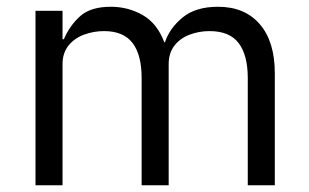

<svg xmlns="http://www.w3.org/2000/svg" viewBox="-20 -548 913 568"><path d="M165 0H85V-516H165V-432H169Q186 -472 217 -500Q248 -528 308 -528Q359 -528 402 -503.5Q445 -479 466 -423H468Q482 -465 520.5 -496.5Q559 -528 625 -528Q704 -528 748.5 -476.5Q793 -425 793 -331V0H713V-317Q713 -385 686 -420.5Q659 -456 600 -456Q569 -456 541 -445.5Q513 -435 496 -413Q479 -391 479 -358V0H399V-317Q399 -386 372 -421Q345 -456 288 -456Q257 -456 228.5 -445.5Q200 -435 182.5 -413Q165 -391 165 -358Z"/></svg>

Font: IBM Plex Sans
Style: Regular
Weight: 400
Designer: Mike Abbink, Paul van der Laan, Pieter van Rosmalen
Foundry: Bold Monday
Version: Version 3.201